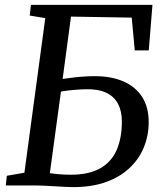

<svg xmlns="http://www.w3.org/2000/svg" viewBox="-20 -763 672 790"><path d="M281 6.9Q266.8 6.9 246.6 5.8Q226.5 4.7 204.5 3.4Q182.5 2.1 161.9 1.1Q141.4 0 126 0H3.9L8.1 -39.8L80.4 -52.3L166.3 -688.4L102.4 -699L107.2 -743H607.3L592.1 -555.6H534.5L522 -690.5L272.1 -694.7L237.7 -438.2Q248.9 -439.8 270 -442.6Q291 -445.4 317.4 -447.5Q343.8 -449.6 370 -449.6Q439 -449.6 488.7 -427.6Q538.4 -405.6 565.1 -363.6Q591.8 -321.6 591.8 -261Q591.8 -205.6 571.9 -157Q552.1 -108.3 512.7 -71.4Q473.4 -34.5 415.5 -13.8Q357.5 6.9 281 6.9ZM271 -44.1Q346.1 -44.1 392.4 -70.5Q438.8 -96.9 460.1 -146Q481.4 -195.2 481.4 -262.8Q481.4 -305.8 465.6 -335.9Q449.8 -366 416.6 -381.6Q383.5 -397.2 331.3 -395.8Q309.9 -395.4 280.5 -392.7Q251.2 -390.1 230.8 -386.3L185.1 -50.5Q204.3 -47.4 227.4 -45.8Q250.5 -44.1 271 -44.1Z"/></svg>

Font: Merriweather Light
Style: Italic
Weight: 300
Italic angle: -7.8°
Designer: Eben Sorkin
Foundry: Eben Sorkin
Version: Version 2.101